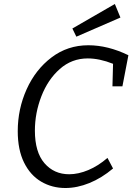

<svg xmlns="http://www.w3.org/2000/svg" viewBox="-20 -934 664 963"><path d="M594 -501H544L547 -614Q479 -641 420 -641Q340 -641 280 -588Q220 -535 187.5 -451Q155 -367 155 -279Q155 -171 203 -115.5Q251 -60 327 -60Q373 -60 423 -81Q473 -102 519 -142L547 -89Q490 -41 428.5 -16Q367 9 308 9Q241 9 186.5 -23Q132 -55 100.5 -119Q69 -183 69 -276Q69 -387 113.5 -486Q158 -585 238.5 -646Q319 -707 423 -707Q521 -707 624 -657ZM584 -846 363 -750 343 -791 556 -914Z"/></svg>

Font: Bitter Pro
Style: Italic
Weight: 400
Italic angle: -9°
Designer: Sol Matas, and Bitter project Authors
Foundry: Sol Matas
Version: Version 1.010